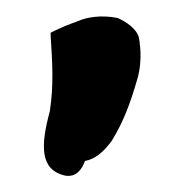

<svg xmlns="http://www.w3.org/2000/svg" viewBox="-20 -676 226 235"><path d="M41 -540C30 -499 28 -468 60 -461C73 -459 80 -468 84 -479C96 -481 107 -490 117 -504C131 -527 139 -548 148 -579C152 -592 153 -609 151 -623C151 -626 150 -628 150 -630C147 -641 135 -649 124 -654C104 -658 86 -655 75 -650C64 -646 56 -643 42 -636V-632C44 -600 46 -573 41 -540Z"/></svg>

Font: Vapor
Style: Regular
Weight: 400
Foundry: Cannot Into Space Fonts
Version: Version 0.179